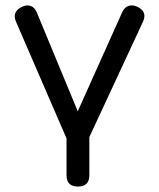

<svg xmlns="http://www.w3.org/2000/svg" viewBox="-20 -527 586 707"><path d="M267 160Q225 160 225 118V-87H309V118Q309 160 267 160ZM229 -8 39 -447Q23 -483.5 61 -502Q79 -510.5 93.8 -504.8Q108.5 -499 116 -480L285 -72H246L430 -482Q437.5 -499.5 452.8 -505Q468 -510.5 486 -502Q524 -483.5 506 -446L294 10Z"/></svg>

Font: Jura Light
Style: Bold
Weight: 700
Version: Version 5.104